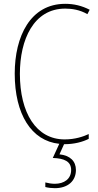

<svg xmlns="http://www.w3.org/2000/svg" viewBox="-20 -744 515 1004"><path d="M377 145C377 99 347 69 291 63L315 10C316 10 317 10 318 10C368 10 413 -2 444 -18V-43C416 -30 373 -15 318 -15C169 -15 84 -154 84 -358C84 -537 156 -699 321 -699C356 -699 397 -693 437 -670L449 -693C408 -714 367 -724 321 -724C139 -724 57 -554 57 -359C57 -147 144 -7 290 8L256 82C316 84 352 100 352 145C352 192 315 217 267 217C250 217 232 214 217 210V234C232 238 251 240 267 240C334 240 377 203 377 145Z"/></svg>

Font: Noto Sans Gurmukhi Condensed Thin
Style: Regular
Weight: 100
Width: 3
Designer: Jelle Bosma - Monotype Design Team
Foundry: Monotype Imaging Inc.
Version: Version 2.004